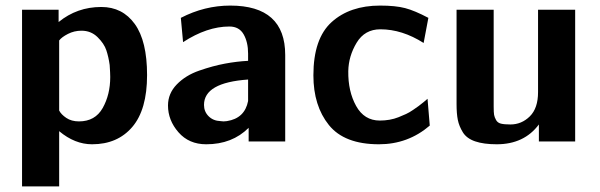

<svg xmlns="http://www.w3.org/2000/svg" viewBox="-20 -507 2150 688"><path d="M59 161V-472H190V-428Q256 -482 343 -482Q419 -482 463 -421Q507 -360 507 -238Q507 -114 454 -52Q401 10 310 10Q248 10 192 -37V161ZM192 -362V-315V-111Q199 -97 217.5 -84.5Q236 -72 263 -72Q321 -72 348 -120Q375 -168 375 -231Q375 -244 373 -274Q369 -303 361 -327Q353 -351 329.5 -374Q306 -397 272 -397Q246 -397 223.5 -385.5Q201 -374 192 -362Z M582 -129Q582 -172 613.5 -204.5Q645 -237 694 -254Q743 -271 786 -279Q829 -287 869 -289V-315Q869 -356 853 -384Q837 -412 802 -412Q722 -412 636 -356L628 -443Q713 -487 805 -487Q1002 -487 1002 -310V0H871V-49Q812 10 719 10Q657 10 619.5 -33Q582 -76 582 -129ZM711 -131Q711 -107 727.5 -90.5Q744 -74 770 -73Q781 -71 793 -73Q857 -83 869 -145V-222Q711 -211 711 -131Z M1103 -237Q1103 -369 1168.5 -428Q1234 -487 1342 -487Q1397 -487 1431.5 -478Q1466 -469 1515 -443L1498 -353Q1421 -402 1343 -402Q1287 -402 1258 -354Q1229 -306 1228 -252Q1227 -180 1256 -127.5Q1285 -75 1341 -75Q1359 -75 1376 -78Q1393 -81 1408 -87Q1423 -93 1435 -98.5Q1447 -104 1460 -113Q1473 -122 1480 -127Q1487 -132 1498.5 -141.5Q1510 -151 1512 -153L1520 -57Q1442 10 1338 10Q1214 10 1158.5 -59Q1103 -128 1103 -237Z M1616 -134V-472H1749V-125Q1749 -104 1750.5 -95.5Q1752 -87 1757.5 -77Q1763 -67 1775 -64Q1787 -61 1809 -61Q1849 -61 1878.5 -90Q1908 -119 1908 -177V-472H2041V0H1911V-61Q1858 10 1760 10Q1713 10 1682.5 -0.5Q1652 -11 1638.5 -33Q1625 -55 1620.5 -77.5Q1616 -100 1616 -134Z"/></svg>

Font: Coval
Style: ExtraBold
Weight: 800
Foundry: Context Ltd
Version: Version 001.000